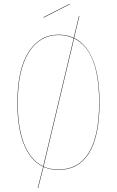

<svg xmlns="http://www.w3.org/2000/svg" viewBox="-20 -869 604 992"><path d="M340.8 -847.2 205.1 -777.8 204.1 -779.8 339.8 -849.1ZM362.8 -672.9Q426.3 -642.6 460.2 -559.1Q494.1 -475.6 494.1 -339.8Q494.1 -165.5 440.2 -78.4Q386.2 8.8 282.2 8.8Q240.2 8.8 205.1 -6.8L176.8 103L174.8 102.1L203.1 -7.8Q139.2 -37.6 104.5 -120.8Q69.8 -204.1 69.8 -337.9Q69.8 -509.3 127.2 -599.6Q184.6 -689.9 282.2 -689.9Q325.7 -689.9 360.8 -673.8L388.2 -787.1L390.1 -786.1ZM71.8 -337.9Q71.8 -205.1 106 -122.3Q140.1 -39.6 203.1 -9.8L360.8 -671.4Q324.7 -688 282.2 -688Q185.1 -688 128.4 -597.9Q71.8 -507.8 71.8 -337.9ZM282.2 6.8Q385.3 6.8 438.7 -79.8Q492.2 -166.5 492.2 -339.8Q492.2 -607.9 362.8 -670.4L205.1 -8.8Q238.3 6.8 282.2 6.8Z"/></svg>

Font: Fira Sans Compressed Two
Style: Regular
Weight: 100
Width: 1
Designer: Carrois Corporate & Edenspiekermann AG
Foundry: Carrois Corporate GbR & Edenspiekermann AG
Version: Version 4.203;PS 004.203;hotconv 1.0.88;makeotf.lib2.5.64775